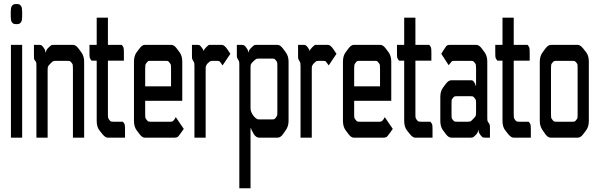

<svg xmlns="http://www.w3.org/2000/svg" viewBox="-20 -707 3060 986"><path d="M93.8 -646.5Q93.8 -646.5 93.8 -623Q93.8 -602.5 88.9 -594.7L86.9 -591.8L83 -587.9Q78.1 -583 66.4 -583H62.5Q50.8 -583 45.9 -587.9L42 -591.8L40 -594.7Q35.2 -602.5 35.2 -623Q35.2 -623 35.2 -646.5Q35.2 -667 40 -674.8L42 -677.7L45.9 -681.6Q50.8 -686.5 62.5 -686.5H66.4Q78.1 -686.5 83 -681.6L86.9 -677.7L88.9 -674.8Q93.8 -667 93.8 -646.5ZM93.8 -476.6V0H36.1V-476.6Z M154.3 -476.6H178.7Q189.5 -476.6 193.4 -474.1Q197.3 -471.7 204.1 -461.9Q213.9 -449.2 212.9 -438.5H215.8Q215.8 -450.2 228.5 -461.9Q239.3 -472.7 243.2 -474.6Q247.1 -476.6 257.8 -476.6H355.5Q369.1 -476.6 383.8 -457L397.5 -438.5Q412.1 -418.9 412.1 -390.6V0H354.5V-355.5Q354.5 -370.1 353.5 -374.5Q352.5 -378.9 347.2 -385.3Q341.8 -391.6 338.9 -393.1Q335.9 -394.5 325.2 -394.5H267.6Q256.8 -394.5 252.9 -392.6Q249 -390.6 238.8 -380.4Q228.5 -370.1 226.6 -365.2Q224.6 -360.4 224.6 -345.7V0H167V-365.2Q167 -379.9 166.5 -384.3Q166 -388.7 160.6 -395Q155.3 -401.4 154.8 -405.8Q154.3 -410.2 154.3 -430.7Z M534.2 -616.2V-476.6H605.5Q613.3 -466.8 614.7 -461.4Q616.2 -456.1 616.2 -433.6V-395.5H534.2V-121.1Q534.2 -106.4 535.2 -102.5Q536.1 -98.6 541 -91.8Q545.9 -85 548.8 -84Q550.8 -82 562.5 -82H611.3Q619.1 -72.3 620.6 -66.9Q622.1 -61.5 622.1 -39.1V0H533.2Q520.5 0 504.9 -19.5L490.2 -38.1Q476.6 -55.7 476.6 -86.9V-395.5H450.2Q442.4 -405.3 440.9 -410.6Q439.5 -416 439.5 -437.5V-476.6H476.6V-616.2Z M882.8 -105.5 923.8 -44.9 906.2 -20.5Q895.5 -5.9 892.6 -3.9Q884.8 0 877 0Q877 0 723.6 0Q710 0 696.3 -18.6L681.6 -38.1Q668 -56.6 668 -85.9V-390.6Q668 -419.9 681.6 -438.5L696.3 -458Q710 -476.6 723.6 -476.6H859.4Q874 -476.6 887.7 -458L902.3 -438.5Q916 -419.9 916 -390.6V-189.5H725.6V-121.1Q725.6 -106.4 726.6 -102.5Q727.5 -98.6 732.9 -91.8Q738.3 -85 741.2 -83.5Q744.1 -82 753.9 -82H858.4Q865.2 -82 870.1 -86.9Q877.9 -94.7 882.8 -105.5ZM858.4 -263.7V-355.5Q858.4 -370.1 857.4 -374Q856.4 -377.9 851.1 -384.8Q845.7 -391.6 843.3 -393.1Q840.8 -394.5 830.1 -394.5H753.9Q743.2 -394.5 740.7 -393.1Q738.3 -391.6 732.9 -384.8Q727.5 -377.9 726.6 -373.5Q725.6 -369.1 725.6 -355.5V-263.7Z M965.8 -476.6H989.3Q1000 -476.6 1003.9 -475.1Q1007.8 -473.6 1014.6 -464.8Q1024.4 -453.1 1024.4 -446.3H1026.4Q1026.4 -452.1 1039.1 -464.8Q1050.8 -476.6 1054.7 -476.6Q1060.5 -476.6 1066.4 -476.6H1119.1Q1132.8 -476.6 1149.4 -451.2L1163.1 -430.7L1123 -371.1L1116.2 -380.9Q1108.4 -392.6 1104.5 -393.6Q1101.6 -394.5 1094.7 -394.5H1074.2Q1062.5 -394.5 1057.6 -391.6Q1054.7 -389.6 1043.9 -378.9Q1042 -377 1037.1 -366.2Q1036.1 -363.3 1036.1 -345.7V0H978.5V-364.3Q978.5 -378.9 977.5 -383.3Q976.6 -387.7 972.2 -394.5Q967.8 -401.4 966.8 -405.3Q965.8 -409.2 965.8 -422.9Z M1196.3 -476.6H1219.7Q1230.5 -476.6 1234.4 -473.6Q1238.3 -471.7 1245.1 -461.9Q1254.9 -449.2 1254.9 -438.5H1256.8Q1256.8 -449.2 1270.5 -461.9Q1281.2 -472.7 1285.2 -474.6Q1288.1 -476.6 1298.8 -476.6H1405.3Q1418.9 -476.6 1433.6 -457L1447.3 -438.5Q1461.9 -418.9 1461.9 -390.6V-85.9Q1461.9 -58.6 1447.3 -38.1L1433.6 -18.6Q1420.9 0 1405.3 0H1311.5Q1294.9 0 1283.2 -18.6Q1269.5 -42 1269.5 -47.9H1266.6V259.8H1209V-371.1Q1209 -386.7 1208 -389.6Q1207 -394.5 1202.6 -400.9Q1198.2 -407.2 1197.3 -412.1Q1196.3 -415 1196.3 -430.7ZM1309.6 -93.8H1375Q1385.7 -93.8 1388.7 -95.2Q1391.6 -96.7 1397 -103.5Q1402.3 -110.4 1403.3 -114.7Q1404.3 -119.1 1404.3 -132.8V-367.2Q1404.3 -381.8 1403.3 -386.2Q1402.3 -390.6 1397 -397Q1391.6 -403.3 1388.7 -404.8Q1385.7 -406.2 1375 -406.2H1310.5Q1299.8 -406.2 1295.9 -404.3Q1292 -402.3 1281.2 -392.1Q1270.5 -381.8 1268.6 -377Q1266.6 -372.1 1266.6 -357.4V-151.4Q1266.6 -131.8 1281.2 -112.8Q1295.9 -93.8 1309.6 -93.8Z M1510.7 -476.6H1534.2Q1544.9 -476.6 1548.8 -475.1Q1552.7 -473.6 1559.6 -464.8Q1569.3 -453.1 1569.3 -446.3H1571.3Q1571.3 -452.1 1584 -464.8Q1595.7 -476.6 1599.6 -476.6Q1605.5 -476.6 1611.3 -476.6H1664.1Q1677.7 -476.6 1694.3 -451.2L1708 -430.7L1668 -371.1L1661.1 -380.9Q1653.3 -392.6 1649.4 -393.6Q1646.5 -394.5 1639.6 -394.5H1619.1Q1607.4 -394.5 1602.5 -391.6Q1599.6 -389.6 1588.9 -378.9Q1586.9 -377 1582 -366.2Q1581.1 -363.3 1581.1 -345.7V0H1523.4V-364.3Q1523.4 -378.9 1522.5 -383.3Q1521.5 -387.7 1517.1 -394.5Q1512.7 -401.4 1511.7 -405.3Q1510.7 -409.2 1510.7 -422.9Z M1956.1 -105.5 1997.1 -44.9 1979.5 -20.5Q1968.8 -5.9 1965.8 -3.9Q1958 0 1950.2 0Q1950.2 0 1796.9 0Q1783.2 0 1769.5 -18.6L1754.9 -38.1Q1741.2 -56.6 1741.2 -85.9V-390.6Q1741.2 -419.9 1754.9 -438.5L1769.5 -458Q1783.2 -476.6 1796.9 -476.6H1932.6Q1947.3 -476.6 1960.9 -458L1975.6 -438.5Q1989.3 -419.9 1989.3 -390.6V-189.5H1798.8V-121.1Q1798.8 -106.4 1799.8 -102.5Q1800.8 -98.6 1806.2 -91.8Q1811.5 -85 1814.5 -83.5Q1817.4 -82 1827.1 -82H1931.6Q1938.5 -82 1943.4 -86.9Q1951.2 -94.7 1956.1 -105.5ZM1931.6 -263.7V-355.5Q1931.6 -370.1 1930.7 -374Q1929.7 -377.9 1924.3 -384.8Q1918.9 -391.6 1916.5 -393.1Q1914.1 -394.5 1903.3 -394.5H1827.1Q1816.4 -394.5 1814 -393.1Q1811.5 -391.6 1806.2 -384.8Q1800.8 -377.9 1799.8 -373.5Q1798.8 -369.1 1798.8 -355.5V-263.7Z M2113.3 -616.2V-476.6H2184.6Q2192.4 -466.8 2193.8 -461.4Q2195.3 -456.1 2195.3 -433.6V-395.5H2113.3V-121.1Q2113.3 -106.4 2114.3 -102.5Q2115.2 -98.6 2120.1 -91.8Q2125 -85 2127.9 -84Q2129.9 -82 2141.6 -82H2190.4Q2198.2 -72.3 2199.7 -66.9Q2201.2 -61.5 2201.2 -39.1V0H2112.3Q2099.6 0 2084 -19.5L2069.3 -38.1Q2055.7 -55.7 2055.7 -86.9V-395.5H2029.3Q2021.5 -405.3 2020 -410.6Q2018.6 -416 2018.6 -437.5V-476.6H2055.7V-616.2Z M2437.5 -38.1H2435.5Q2435.5 -26.4 2422.9 -13.7Q2412.1 -2.9 2408.2 -1.5Q2404.3 0 2393.6 0H2297.9Q2283.2 0 2269.5 -18.6L2254.9 -38.1Q2241.2 -56.6 2241.2 -85.9V-209Q2241.2 -238.3 2254.9 -256.8L2269.5 -276.4Q2283.2 -294.9 2297.9 -294.9H2393.6Q2404.3 -294.9 2407.2 -293.5Q2410.2 -292 2415 -285.2Q2421.9 -275.4 2422.9 -266.6H2424.8V-355.5Q2424.8 -370.1 2423.8 -374.5Q2422.9 -378.9 2417.5 -385.3Q2412.1 -391.6 2409.2 -393.1Q2406.2 -394.5 2395.5 -394.5H2309.6Q2302.7 -394.5 2298.8 -390.6Q2291 -380.9 2284.2 -372.1L2246.1 -430.7L2258.8 -451.2Q2268.6 -466.8 2271.5 -469.7Q2277.3 -476.6 2289.1 -476.6H2425.8Q2440.4 -476.6 2454.1 -458L2467.8 -439.5Q2482.4 -419.9 2482.4 -391.6V-105.5Q2482.4 -90.8 2483.4 -86.9Q2484.4 -83 2489.3 -76.2Q2494.1 -69.3 2495.1 -64.9Q2496.1 -60.5 2496.1 -46.9V0H2472.7Q2461.9 0 2458 -2.4Q2454.1 -4.9 2447.3 -13.7Q2437.5 -26.4 2437.5 -38.1ZM2298.8 -173.8V-121.1Q2298.8 -106.4 2299.3 -102.5Q2299.8 -98.6 2305.2 -91.8Q2310.5 -85 2313.5 -83.5Q2316.4 -82 2327.1 -82H2381.8Q2392.6 -82 2396.5 -84Q2400.4 -85.9 2410.6 -96.7Q2420.9 -107.4 2422.9 -111.8Q2424.8 -116.2 2424.8 -130.9V-173.8Q2424.8 -188.5 2423.8 -192.4Q2422.9 -196.3 2417.5 -203.1Q2412.1 -210 2409.2 -211.4Q2406.2 -212.9 2395.5 -212.9H2327.1Q2316.4 -212.9 2313.5 -211.4Q2310.5 -210 2305.2 -203.1Q2299.8 -196.3 2299.3 -192.4Q2298.8 -188.5 2298.8 -173.8Z M2618.2 -616.2V-476.6H2689.5Q2697.3 -466.8 2698.7 -461.4Q2700.2 -456.1 2700.2 -433.6V-395.5H2618.2V-121.1Q2618.2 -106.4 2619.1 -102.5Q2620.1 -98.6 2625 -91.8Q2629.9 -85 2632.8 -84Q2634.8 -82 2646.5 -82H2695.3Q2703.1 -72.3 2704.6 -66.9Q2706.1 -61.5 2706.1 -39.1V0H2617.2Q2604.5 0 2588.9 -19.5L2574.2 -38.1Q2560.5 -55.7 2560.5 -86.9V-395.5H2534.2Q2526.4 -405.3 2524.9 -410.6Q2523.4 -416 2523.4 -437.5V-476.6H2560.5V-616.2Z M2808.6 -476.6H2947.3Q2960 -476.6 2975.6 -457L2990.2 -438.5Q3003.9 -420.9 3003.9 -390.6V-85.9Q3003.9 -56.6 2990.2 -38.1L2975.6 -18.6Q2961.9 0 2947.3 0H2808.6Q2793 0 2780.3 -18.6L2766.6 -38.1Q2752 -58.6 2752 -85.9V-390.6Q2752 -418.9 2766.6 -438.5L2780.3 -457Q2794.9 -476.6 2808.6 -476.6ZM2946.3 -121.1V-355.5Q2946.3 -370.1 2945.8 -374.5Q2945.3 -378.9 2939.9 -385.3Q2934.6 -391.6 2931.6 -393.1Q2928.7 -394.5 2918 -394.5H2838.9Q2828.1 -394.5 2825.2 -393.1Q2822.3 -391.6 2816.9 -385.3Q2811.5 -378.9 2810.5 -374.5Q2809.6 -370.1 2809.6 -355.5V-121.1Q2809.6 -106.4 2810.5 -102.5Q2811.5 -98.6 2816.9 -91.8Q2822.3 -85 2825.2 -83.5Q2828.1 -82 2838.9 -82H2918Q2928.7 -82 2931.6 -83.5Q2934.6 -85 2939.9 -91.8Q2945.3 -98.6 2945.8 -102.5Q2946.3 -106.4 2946.3 -121.1Z"/></svg>

Font: Vancouver Drive
Style: Regular
Weight: 400
Designer: Valery Zaveryaev
Foundry: Cyreal (www.cyreal.org)
Version: Version 1.06